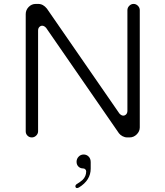

<svg xmlns="http://www.w3.org/2000/svg" viewBox="-20 -709 843 978"><path d="M369 230Q389 218 401 207Q419 189 419 164Q419 158 414.5 153.5Q410 149 404 149Q389 149 379.5 139.5Q370 130 370 115Q370 100 380.5 89Q391 78 406 78Q421 78 431.5 88.5Q442 99 442 117V150Q442 209 382 246Q375 249 372 249Q369 249 366.5 246.5Q364 244 364 240Q364 236 366 233.5Q368 231 369 230ZM174 -40Q174 -28 164.5 -18.5Q155 -9 142 -9Q129 -9 120 -18Q111 -27 111 -40V-637Q111 -658 126 -673.5Q141 -689 162 -689H175Q200 -689 219 -665Q588 -132 588 -131Q598 -120 608 -120Q616 -120 622.5 -126.5Q629 -133 629 -145V-657Q629 -670 638.5 -679.5Q648 -689 660.5 -689Q673 -689 682.5 -679.5Q692 -670 692 -657V-60Q692 -40 676.5 -24.5Q661 -9 640 -9H628Q616 -9 604.5 -15Q593 -21 586 -30Q215 -566 215 -567Q205 -578 195 -578Q187 -578 180.5 -571.5Q174 -565 174 -553Z"/></svg>

Font: Kurewa Gothic CJK TC Regular
Style: Regular
Weight: 400
Designer: Max Yao
Foundry: Max-Everyday
Version: Version 1.071; ttfautohint (v1.8.3)